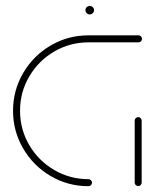

<svg xmlns="http://www.w3.org/2000/svg" viewBox="-20 -640 541 660"><path d="M296.3 -12.2Q296.3 -7.4 292.8 -3.7Q289.3 0 284.1 0Q213.7 0 154.3 -34.8Q94.8 -69.6 59.8 -129.3Q24.8 -188.9 24.8 -259.3Q24.8 -329.6 59.8 -389.3Q94.8 -448.9 154.3 -483.7Q213.7 -518.5 284.1 -518.5H456.3Q461.1 -518.5 464.6 -515Q468.1 -511.5 468.1 -506.7Q468.1 -501.5 464.6 -498Q461.1 -494.4 456.3 -494.4H284.1Q220.4 -494.4 166.3 -462.8Q112.2 -431.1 80.6 -377.2Q48.9 -323.3 48.9 -259.3Q48.9 -195.2 80.6 -141.3Q112.2 -87.4 166.3 -55.7Q220.4 -24.1 284.1 -24.1Q288.9 -24.1 292.6 -20.6Q296.3 -17 296.3 -12.2ZM455.2 -0.4Q450 -0.4 446.5 -3.9Q443 -7.4 443 -12.2V-225.2Q443 -230.4 446.7 -233.9Q450.4 -237.4 455.2 -237.4Q460 -237.4 463.5 -233.7Q467 -230 467 -225.2V-12.2Q467 -7.4 463.5 -3.9Q460 -0.4 455.2 -0.4ZM273.7 -605.2Q273.7 -611.1 278.1 -615.4Q282.6 -619.6 288.5 -619.6Q294.4 -619.6 298.9 -615.4Q303.3 -611.1 303.3 -605.2Q303.3 -599.3 298.9 -594.8Q294.4 -590.4 288.5 -590.4Q282.6 -590.4 278.1 -594.8Q273.7 -599.3 273.7 -605.2Z"/></svg>

Font: 26F Galaxy Sans Thin
Style: Regular
Weight: 100
Designer: C₂₉H₂₅N₃O₅
Version: Version 1.100